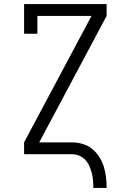

<svg xmlns="http://www.w3.org/2000/svg" viewBox="-20 -755 640 940"><path d="M437 165Q437 147 435.5 128.5Q434 110 429.5 92.5Q425 75 417.5 58Q410 41 397.5 27.5Q385 14 367.5 7Q350 0 332 0H98V-58L428 -677H163V-590H98V-735H502V-677L172 -58H332Q358 -58 384 -50.5Q410 -43 430.5 -26.5Q451 -10 465.5 12.5Q480 35 488 60.5Q496 86 499 112.5Q502 139 502 165Z"/></svg>

Font: Iosevka Slab Light Extended
Style: Regular
Weight: 300
Width: 7
Monospace: yes
Designer: Belleve Invis
Foundry: Belleve Invis
Version: Version 11.1.0; ttfautohint (v1.8.3)